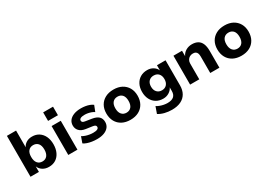

<svg xmlns="http://www.w3.org/2000/svg" viewBox="9 -1706 3995 2866"><g transform="rotate(-30 2006.5 -273.5)"><path d="M383 11Q323 11 278 -17Q233 -45 212 -97H213V0H68V-705H226V-413H224Q243 -456 285 -482.5Q327 -509 386 -509Q454 -509 504 -476Q554 -443 581 -385Q608 -327 608 -250Q608 -172 580.5 -113Q553 -54 503 -21.5Q453 11 383 11ZM338 -108Q391 -108 421 -144.5Q451 -181 451 -250Q451 -319 420.5 -354.5Q390 -390 337 -390Q285 -390 254.5 -354.5Q224 -319 224 -250Q224 -181 254.5 -144.5Q285 -108 338 -108Z M712 -591V-738H882V-591ZM719 0V-498H877V0Z M1213 11Q1167 11 1125 4.5Q1083 -2 1048 -14Q1013 -26 987 -44L1024 -148Q1050 -132 1081 -121.5Q1112 -111 1145 -105.5Q1178 -100 1208 -100Q1257 -100 1280.5 -112Q1304 -124 1304 -147Q1304 -166 1290.5 -175.5Q1277 -185 1248 -189L1136 -205Q1066 -216 1031 -253.5Q996 -291 996 -345Q996 -394 1023 -430.5Q1050 -467 1102.5 -488Q1155 -509 1229 -509Q1267 -509 1304 -503Q1341 -497 1373 -485Q1405 -473 1428 -455L1388 -353Q1368 -367 1341.5 -377Q1315 -387 1286 -392.5Q1257 -398 1231 -398Q1181 -398 1158 -385.5Q1135 -373 1135 -351Q1135 -333 1147.5 -323Q1160 -313 1187 -309L1296 -292Q1371 -280 1407 -245.5Q1443 -211 1443 -152Q1443 -101 1414.5 -64.5Q1386 -28 1334.5 -8.5Q1283 11 1213 11Z M1789 11Q1707 11 1646.5 -21Q1586 -53 1553 -112Q1520 -171 1520 -250Q1520 -329 1553 -387Q1586 -445 1646.5 -477Q1707 -509 1789 -509Q1871 -509 1931 -477Q1991 -445 2024.5 -387Q2058 -329 2058 -250Q2058 -171 2025 -112Q1992 -53 1931.5 -21Q1871 11 1789 11ZM1789 -111Q1842 -111 1872 -147Q1902 -183 1902 -250Q1902 -317 1872 -352Q1842 -387 1789 -387Q1736 -387 1705.5 -352Q1675 -317 1675 -250Q1675 -183 1706 -147Q1737 -111 1789 -111Z M2400 191Q2336 191 2275.5 176Q2215 161 2171 132L2211 19Q2236 35 2267 46.5Q2298 58 2330.5 64Q2363 70 2391 70Q2464 70 2499.5 39Q2535 8 2535 -54V-119H2536Q2517 -75 2472 -46.5Q2427 -18 2370 -18Q2302 -18 2251 -48.5Q2200 -79 2171.5 -134.5Q2143 -190 2143 -264Q2143 -337 2171.5 -392.5Q2200 -448 2251 -478.5Q2302 -509 2370 -509Q2428 -509 2472.5 -481Q2517 -453 2536 -407H2535V-498H2683V-67Q2683 15 2650 72.5Q2617 130 2554 160.5Q2491 191 2400 191ZM2414 -136Q2467 -136 2498 -170.5Q2529 -205 2529 -264Q2529 -323 2498 -356.5Q2467 -390 2414 -390Q2361 -390 2329.5 -356.5Q2298 -323 2298 -264Q2298 -205 2329.5 -170.5Q2361 -136 2414 -136Z M2819 0V-498H2967V-402H2965Q2989 -454 3036 -481.5Q3083 -509 3141 -509Q3201 -509 3242 -485.5Q3283 -462 3303.5 -413.5Q3324 -365 3324 -291V0H3166V-285Q3166 -318 3157.5 -339.5Q3149 -361 3131.5 -371.5Q3114 -382 3086 -382Q3054 -382 3029.5 -368Q3005 -354 2991 -328.5Q2977 -303 2977 -270V0Z M3702 11Q3620 11 3559.5 -21Q3499 -53 3466 -112Q3433 -171 3433 -250Q3433 -329 3466 -387Q3499 -445 3559.5 -477Q3620 -509 3702 -509Q3784 -509 3844 -477Q3904 -445 3937.5 -387Q3971 -329 3971 -250Q3971 -171 3938 -112Q3905 -53 3844.5 -21Q3784 11 3702 11ZM3702 -111Q3755 -111 3785 -147Q3815 -183 3815 -250Q3815 -317 3785 -352Q3755 -387 3702 -387Q3649 -387 3618.5 -352Q3588 -317 3588 -250Q3588 -183 3619 -147Q3650 -111 3702 -111Z"/></g></svg>

Font: Nunito Sans 9pt ExtraBold
Style: Regular
Weight: 800
Version: Version 3.101;gftools[0.9.27]